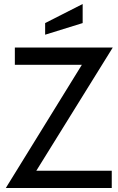

<svg xmlns="http://www.w3.org/2000/svg" viewBox="-20 -937 589 957"><path d="M161 -86H537V0H9L388 -614H54V-700H542ZM205 -822 392 -917V-822L205 -764Z"/></svg>

Font: Cabin
Style: Regular
Weight: 400
Designer: Pablo Impallari
Foundry: Pablo Impallari. http://www.impallari.com Igino Marini. http://www.ikern.com
Version: Version 2.001